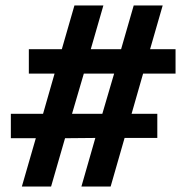

<svg xmlns="http://www.w3.org/2000/svg" viewBox="-20 -679 679 699"><path d="M251 -659.2 205.1 -500H85V-411.1H178.7L136.7 -264.6H19.5V-175.8H110.4L59.6 0H166L216.8 -175.8L327.1 -176.8L276.4 0H382.8L433.6 -176.8H552.7V-264.6H459L501 -411.1H619.1V-500H526.4L572.3 -659.2H466.8L420.9 -500H310.5L356.4 -659.2ZM352.5 -264.6H242.2L285.2 -411.1H395.5Z"/></svg>

Font: Yaldevi Colombo
Style: Bold
Weight: 700
Designer: Sol Matas, Denzil Rajitha, Kosala Senevirathne and Pathum Egodawatta
Foundry: Mooniak
Version: Version 1.020 ; ttfautohint (v1.6)